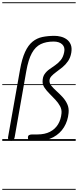

<svg xmlns="http://www.w3.org/2000/svg" viewBox="-25 -1246 690 1698"><path d="M74 0.5Q58.5 0.5 51.2 -10Q44 -20.5 46 -31.5L151.5 -626.5Q169 -726.5 196.8 -786.5Q224.5 -846.5 262.8 -877.5Q301 -908.5 349.8 -918.8Q398.5 -929 458.5 -929Q484 -929 512.5 -922Q541 -915 564.8 -898Q588.5 -881 600.5 -852.2Q612.5 -823.5 605.5 -780Q598 -736 576.5 -705Q555 -674 527.2 -651.2Q499.5 -628.5 473.2 -609.8Q447 -591 429.8 -572.2Q412.5 -553.5 412.5 -530Q412.5 -507.5 431 -485.2Q449.5 -463 476.2 -439Q503 -415 528.8 -387Q554.5 -359 570.2 -324.5Q586 -290 581.5 -246.5Q575 -176.5 540.8 -120.8Q506.5 -65 446.2 -32.5Q386 0 301.5 0H256.5Q242.5 0 232.2 -6Q222 -12 222 -29Q222 -46 232.5 -51.5Q243 -57 259.5 -57H305.5Q371 -57 416.8 -80.5Q462.5 -104 488.2 -146.2Q514 -188.5 519 -244.5Q522 -278 506 -307.5Q490 -337 464.5 -364.2Q439 -391.5 413 -417.5Q387 -443.5 369.2 -469.5Q351.5 -495.5 351.5 -523Q351.5 -564 368.2 -589Q385 -614 410.2 -632.2Q435.5 -650.5 462.8 -669Q490 -687.5 512 -714.2Q534 -741 542.5 -784Q552 -827.5 525.8 -853Q499.5 -878.5 449 -878.5Q383 -878.5 335.5 -855.8Q288 -833 256.8 -776.2Q225.5 -719.5 207.5 -617L104.5 -32Q102.5 -20.5 95.5 -10Q88.5 0.5 74 0.5ZM74 0.5Q58.5 0.5 51.2 -10Q44 -20.5 46 -31.5L151.5 -626.5Q169 -726.5 196.8 -786.5Q224.5 -846.5 262.8 -877.5Q301 -908.5 349.8 -918.8Q398.5 -929 458.5 -929Q484 -929 512.5 -922Q541 -915 564.8 -898Q588.5 -881 600.5 -852.2Q612.5 -823.5 605.5 -780Q598 -736 576.5 -705Q555 -674 527.2 -651.2Q499.5 -628.5 473.2 -609.8Q447 -591 429.8 -572.2Q412.5 -553.5 412.5 -530Q412.5 -507.5 431 -485.2Q449.5 -463 476.2 -439Q503 -415 528.8 -387Q554.5 -359 570.2 -324.5Q586 -290 581.5 -246.5Q575 -176.5 540.8 -120.8Q506.5 -65 446.2 -32.5Q386 0 301.5 0H256.5Q242.5 0 232.2 -6Q222 -12 222 -29Q222 -46 232.5 -51.5Q243 -57 259.5 -57H305.5Q371 -57 416.8 -80.5Q462.5 -104 488.2 -146.2Q514 -188.5 519 -244.5Q522 -278 506 -307.5Q490 -337 464.5 -364.2Q439 -391.5 413 -417.5Q387 -443.5 369.2 -469.5Q351.5 -495.5 351.5 -523Q351.5 -564 368.2 -589Q385 -614 410.2 -632.2Q435.5 -650.5 462.8 -669Q490 -687.5 512 -714.2Q534 -741 542.5 -784Q552 -827.5 525.8 -853Q499.5 -878.5 449 -878.5Q383 -878.5 335.5 -855.8Q288 -833 256.8 -776.2Q225.5 -719.5 207.5 -617L104.5 -32Q102.5 -20.5 95.5 -10Q88.5 0.5 74 0.5ZM-5 424.5H644.5V432.5H-5ZM-5 -16H644.5V0H-5ZM-5 -501.5H644.5V-493.5H-5ZM-5 -1226H644.5V-1218H-5Z"/></svg>

Font: Edu AU VIC WA NT Guides
Style: Regular
Weight: 400
Designer: Tina and Corey Anderson, Eben Sorkin, Mirko Velimirovic
Foundry: Google for Education
Version: Version 1.001